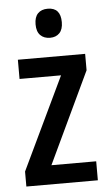

<svg xmlns="http://www.w3.org/2000/svg" viewBox="-53 -781 462 816"><g transform="rotate(-5 177.5 -372.5)"><path d="M331 0H26V-64L214 -458H37V-540H324V-470L140 -81H331ZM182 -745Q237 -745 237 -683Q237 -652 222 -636.5Q207 -621 182 -621Q156 -621 140.5 -636.5Q125 -652 125 -683Q125 -714 140 -729.5Q155 -745 182 -745Z"/></g></svg>

Font: Avrile Sans Condensed Medium
Style: Regular
Weight: 500
Width: 3
Designer: Monotype Design Team
Foundry: Monotype Imaging Inc.
Version: Version 2.001;September 10, 2019;FontCreator 11.5.0.2425 64-